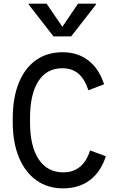

<svg xmlns="http://www.w3.org/2000/svg" viewBox="-20 -1019 640 1055"><path d="M326.5 16Q242 16 179.8 -28.5Q117.5 -73 83.8 -154.8Q50 -236.5 50 -348.5V-367.5Q50 -481 83 -562.8Q116 -644.5 177.2 -688.2Q238.5 -732 323.5 -732Q406.5 -732 465.2 -687Q524 -642 552 -556L466 -523Q444.5 -586.5 410 -615.2Q375.5 -644 321.5 -644Q237 -644 191 -573Q145 -502 145 -370V-346Q145 -215 192.8 -143.5Q240.5 -72 328 -72Q436.5 -72 475 -192.5L561.5 -160.5Q534 -74.5 473.8 -29.2Q413.5 16 326.5 16ZM274 -819 138 -993.5V-999H236L331.5 -859H314L409 -999H507V-993.5L371 -819Z"/></svg>

Font: Google Sans Code
Style: Regular
Weight: 400
Monospace: yes
Designer: Google Sans Code Authors
Foundry: Google LLC
Version: Version 6.000